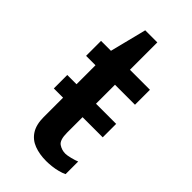

<svg xmlns="http://www.w3.org/2000/svg" viewBox="-215 -736 808 808"><g transform="rotate(45 189.0 -332.0)"><path d="M234 10Q194 10 162.5 -2Q131 -14 113.5 -41.5Q96 -69 96 -114V-422H40V-511H99L140 -674H212V-511H331V-422H212V-137Q212 -93 230 -81Q248 -69 269 -69Q280 -69 299.5 -74Q319 -79 331 -84V-9Q319 -3 302 1.5Q285 6 267 8Q249 10 234 10ZM41 -229V-309H332V-229Z"/></g></svg>

Font: Chivo Medium Medium
Style: Regular
Weight: 500
Version: Version 2.002